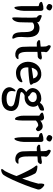

<svg xmlns="http://www.w3.org/2000/svg" viewBox="1195 -1860 936 3366"><g transform="rotate(90 1663.0 -177.0)"><path d="M87 -378Q87 -384 85.5 -385.5Q84 -387 82 -388Q72 -391 58 -394.5Q44 -398 37 -401Q27 -406 20 -415.5Q13 -425 13 -435Q13 -442 24 -447.5Q35 -453 42 -455Q67 -463 88 -467Q109 -471 133 -470Q145 -470 152.5 -465Q160 -460 163.5 -453.5Q167 -447 168.5 -440.5Q170 -434 170 -430V-123Q170 -99 165 -70.5Q160 -42 152.5 -17.5Q145 7 134.5 23Q124 39 114 39Q105 39 100 20.5Q95 2 92 -24Q89 -50 88 -77Q87 -104 87 -122ZM119 -523Q108 -521 88.5 -529.5Q69 -538 57 -552Q49 -561 49.5 -573.5Q50 -586 55.5 -597.5Q61 -609 70.5 -617Q80 -625 91 -625Q103 -625 115.5 -621.5Q128 -618 138.5 -611.5Q149 -605 156 -597Q163 -589 163 -580Q163 -563 150 -544Q137 -525 119 -523Z M371 -358Q377 -367 388.5 -375Q400 -383 413.5 -389Q427 -395 442 -398.5Q457 -402 469 -402Q550 -402 591.5 -349Q633 -296 633 -187Q633 -162 630.5 -136Q628 -110 627.5 -83Q627 -56 629.5 -30Q632 -4 642 21Q645 27 648.5 34.5Q652 42 655 49.5Q658 57 658 63Q658 69 653 73Q649 76 641 75.5Q633 75 624 72.5Q615 70 606.5 67Q598 64 594 61Q576 49 565.5 27Q555 5 550 -22.5Q545 -50 544 -79.5Q543 -109 543 -136Q543 -167 540 -196.5Q537 -226 528 -249.5Q519 -273 502.5 -288.5Q486 -304 460 -307Q441 -309 416.5 -304.5Q392 -300 374 -279Q374 -225 373 -170.5Q372 -116 370 -59Q369 -30 362 -5.5Q355 19 344.5 37.5Q334 56 321.5 66.5Q309 77 296 77Q288 77 286 57Q284 37 284.5 10.5Q285 -16 286.5 -43Q288 -70 288 -85Q288 -145 289.5 -210.5Q291 -276 286 -351Q272 -360 260.5 -373Q249 -386 245 -403Q244 -407 244 -413.5Q244 -420 245 -426Q246 -432 248.5 -436.5Q251 -441 256 -441Q261 -441 268 -439Q275 -437 281 -435Q288 -432 298 -428Q308 -424 318 -419.5Q328 -415 337.5 -410Q347 -405 353 -401Q362 -394 366.5 -384.5Q371 -375 371 -360Z M797 -466Q797 -497 793.5 -515Q790 -533 776 -552Q773 -555 772.5 -561.5Q772 -568 773 -575Q774 -582 777 -588Q780 -594 784 -597Q792 -601 808 -594.5Q824 -588 840.5 -577.5Q857 -567 870 -555.5Q883 -544 886 -538Q895 -527 895 -515Q890 -497 889.5 -483.5Q889 -470 889 -452V-429Q912 -432 934 -435.5Q956 -439 979 -443Q985 -444 992.5 -443Q1000 -442 1007 -439.5Q1014 -437 1019 -433.5Q1024 -430 1024 -427Q1024 -419 1019.5 -409.5Q1015 -400 1007.5 -391.5Q1000 -383 991.5 -377Q983 -371 976 -371Q947 -371 920 -368L889 -365V-233Q889 -198 890 -162.5Q891 -127 898 -97.5Q905 -68 921 -49.5Q937 -31 967 -31Q974 -31 982.5 -32Q991 -33 998.5 -33.5Q1006 -34 1011.5 -32.5Q1017 -31 1017 -26Q1017 -22 1013.5 -15Q1010 -8 1002.5 -0.5Q995 7 982.5 13.5Q970 20 953 22Q915 27 880.5 13Q846 -1 829 -26Q805 -60 801 -108Q797 -156 797 -229V-355Q783 -354 769 -354Q755 -354 739 -354Q733 -354 723.5 -357Q714 -360 705 -365.5Q696 -371 689.5 -378Q683 -385 683 -393Q684 -399 687.5 -405.5Q691 -412 694 -413Q703 -413 713 -413.5Q723 -414 733 -415L797 -422Z M1254 11Q1202 10 1163.5 -12.5Q1125 -35 1101 -70.5Q1077 -106 1068 -149.5Q1059 -193 1065 -235Q1071 -281 1090.5 -319Q1110 -357 1140 -383Q1170 -409 1210 -422.5Q1250 -436 1297 -433Q1337 -430 1364 -412Q1391 -394 1408 -371Q1425 -348 1433 -325Q1441 -302 1443 -290Q1453 -282 1460 -269Q1467 -256 1467 -251Q1464 -236 1426 -228Q1411 -225 1376 -221Q1341 -217 1300.5 -213Q1260 -209 1221.5 -207Q1183 -205 1162 -206Q1160 -187 1162 -163Q1164 -139 1174 -117.5Q1184 -96 1204 -81Q1224 -66 1258 -65Q1280 -63 1305.5 -68Q1331 -73 1341 -77Q1379 -90 1396 -98Q1413 -106 1420 -98Q1426 -92 1418.5 -71Q1411 -50 1381 -26Q1351 -3 1316 4Q1281 11 1254 11ZM1356 -292Q1353 -307 1344.5 -322.5Q1336 -338 1322.5 -349.5Q1309 -361 1291.5 -367Q1274 -373 1254 -369Q1235 -366 1220.5 -355Q1206 -344 1195 -329Q1184 -314 1177 -297Q1170 -280 1167 -264Q1221 -272 1266 -279Q1311 -286 1356 -292Z M1602 -1Q1572 -7 1555.5 -17.5Q1539 -28 1531.5 -39.5Q1524 -51 1523 -60.5Q1522 -70 1522 -74Q1522 -88 1529.5 -102.5Q1537 -117 1547.5 -130Q1558 -143 1570.5 -153Q1583 -163 1594 -168Q1563 -189 1543.5 -219Q1524 -249 1524 -278Q1524 -300 1533.5 -327Q1543 -354 1564.5 -377Q1586 -400 1621.5 -416Q1657 -432 1710 -433Q1729 -433 1747.5 -426.5Q1766 -420 1783 -409Q1795 -433 1820 -451Q1845 -469 1877 -477Q1883 -479 1897 -480.5Q1911 -482 1915 -478Q1919 -474 1919.5 -464.5Q1920 -455 1919 -445Q1918 -435 1915.5 -426.5Q1913 -418 1911 -416Q1906 -411 1895 -404.5Q1884 -398 1871 -392Q1858 -386 1845 -381Q1832 -376 1822 -373Q1839 -355 1846 -330Q1853 -305 1851 -280Q1849 -250 1836 -224Q1823 -198 1801 -179Q1779 -160 1749 -149.5Q1719 -139 1683 -140Q1671 -140 1668 -141Q1654 -141 1640.5 -134.5Q1627 -128 1616.5 -119Q1606 -110 1599.5 -100.5Q1593 -91 1593 -86Q1594 -75 1607.5 -69Q1621 -63 1638 -61L1779 -42Q1824 -36 1852.5 -20.5Q1881 -5 1897.5 14.5Q1914 34 1920 55Q1926 76 1926 94Q1925 130 1912 161Q1899 192 1872.5 214.5Q1846 237 1805 249.5Q1764 262 1707 262Q1650 262 1612 248Q1574 234 1551 213.5Q1528 193 1518.5 170Q1509 147 1509 128Q1508 107 1518.5 83Q1529 59 1540 44Q1549 32 1559 24Q1569 16 1577 20Q1585 24 1582 35Q1579 46 1577 62Q1575 74 1574.5 85Q1574 96 1579 113Q1580 116 1584.5 126.5Q1589 137 1602 148Q1615 159 1640 167.5Q1665 176 1707 176Q1755 176 1782.5 167Q1810 158 1824.5 145Q1839 132 1842.5 118Q1846 104 1846 94Q1846 79 1828 61Q1810 43 1757 32ZM1674 -199Q1717 -203 1743.5 -227.5Q1770 -252 1770 -282Q1770 -315 1745.5 -334.5Q1721 -354 1682 -354Q1668 -354 1653 -351.5Q1638 -349 1625.5 -342Q1613 -335 1604.5 -322Q1596 -309 1595 -289Q1594 -275 1601.5 -266.5Q1609 -258 1620 -249Q1642 -235 1657 -223.5Q1672 -212 1674 -199Z M2008 -397Q2001 -402 1992 -407.5Q1983 -413 1974.5 -419Q1966 -425 1960 -433Q1954 -441 1954 -450Q1954 -457 1965 -462.5Q1976 -468 1983 -470Q1996 -474 2017.5 -478.5Q2039 -483 2056 -480Q2062 -479 2068.5 -474.5Q2075 -470 2080.5 -464Q2086 -458 2089.5 -451.5Q2093 -445 2093 -440V-415Q2117 -436 2146 -447Q2175 -458 2192 -458Q2221 -458 2241 -444Q2261 -430 2272 -407Q2276 -399 2279 -385Q2282 -371 2277 -364Q2273 -358 2262.5 -347.5Q2252 -337 2241 -339Q2233 -340 2225 -346.5Q2217 -353 2209 -360Q2201 -367 2192.5 -373Q2184 -379 2175 -379Q2152 -379 2129.5 -366Q2107 -353 2093 -337V-156Q2093 -124 2092.5 -91Q2092 -58 2089.5 -31.5Q2087 -5 2082 12Q2077 29 2067 29Q2058 29 2047.5 19Q2037 9 2028.5 -10Q2020 -29 2014 -57Q2008 -85 2008 -121Z M2385 -378Q2385 -384 2383.5 -385.5Q2382 -387 2380 -388Q2370 -391 2356 -394.5Q2342 -398 2335 -401Q2325 -406 2318 -415.5Q2311 -425 2311 -435Q2311 -442 2322 -447.5Q2333 -453 2340 -455Q2365 -463 2386 -467Q2407 -471 2431 -470Q2443 -470 2450.5 -465Q2458 -460 2461.5 -453.5Q2465 -447 2466.5 -440.5Q2468 -434 2468 -430V-123Q2468 -99 2463 -70.5Q2458 -42 2450.5 -17.5Q2443 7 2432.5 23Q2422 39 2412 39Q2403 39 2398 20.5Q2393 2 2390 -24Q2387 -50 2386 -77Q2385 -104 2385 -122ZM2417 -523Q2406 -521 2386.5 -529.5Q2367 -538 2355 -552Q2347 -561 2347.5 -573.5Q2348 -586 2353.5 -597.5Q2359 -609 2368.5 -617Q2378 -625 2389 -625Q2401 -625 2413.5 -621.5Q2426 -618 2436.5 -611.5Q2447 -605 2454 -597Q2461 -589 2461 -580Q2461 -563 2448 -544Q2435 -525 2417 -523Z M2630 -466Q2630 -497 2626.5 -515Q2623 -533 2609 -552Q2606 -555 2605.5 -561.5Q2605 -568 2606 -575Q2607 -582 2610 -588Q2613 -594 2617 -597Q2625 -601 2641 -594.5Q2657 -588 2673.5 -577.5Q2690 -567 2703 -555.5Q2716 -544 2719 -538Q2728 -527 2728 -515Q2723 -497 2722.5 -483.5Q2722 -470 2722 -452V-429Q2745 -432 2767 -435.5Q2789 -439 2812 -443Q2818 -444 2825.5 -443Q2833 -442 2840 -439.5Q2847 -437 2852 -433.5Q2857 -430 2857 -427Q2857 -419 2852.5 -409.5Q2848 -400 2840.5 -391.5Q2833 -383 2824.5 -377Q2816 -371 2809 -371Q2780 -371 2753 -368L2722 -365V-233Q2722 -198 2723 -162.5Q2724 -127 2731 -97.5Q2738 -68 2754 -49.5Q2770 -31 2800 -31Q2807 -31 2815.5 -32Q2824 -33 2831.5 -33.5Q2839 -34 2844.5 -32.5Q2850 -31 2850 -26Q2850 -22 2846.5 -15Q2843 -8 2835.5 -0.5Q2828 7 2815.5 13.5Q2803 20 2786 22Q2748 27 2713.5 13Q2679 -1 2662 -26Q2638 -60 2634 -108Q2630 -156 2630 -229V-355Q2616 -354 2602 -354Q2588 -354 2572 -354Q2566 -354 2556.5 -357Q2547 -360 2538 -365.5Q2529 -371 2522.5 -378Q2516 -385 2516 -393Q2517 -399 2520.5 -405.5Q2524 -412 2527 -413Q2536 -413 2546 -413.5Q2556 -414 2566 -415L2630 -422Z M2971 214Q2975 209 2977.5 205Q2980 201 2981 199Q2991 180 3004 152.5Q3017 125 3029 97Q3041 69 3051 43.5Q3061 18 3066 2Q3063 -7 3054 -28.5Q3045 -50 3032 -78Q3019 -106 3003.5 -138Q2988 -170 2972 -201Q2956 -232 2940.5 -259Q2925 -286 2912 -304Q2908 -310 2902.5 -316.5Q2897 -323 2891.5 -330.5Q2886 -338 2883 -345Q2880 -352 2882 -358Q2884 -365 2904 -365Q2924 -365 2948 -360Q2972 -355 2994 -345Q3016 -335 3022 -323Q3053 -266 3076 -206Q3099 -146 3108 -98Q3122 -130 3136 -169.5Q3150 -209 3162 -248.5Q3174 -288 3184 -324Q3194 -360 3200 -384Q3198 -390 3197 -405Q3196 -420 3197.5 -436.5Q3199 -453 3202.5 -467Q3206 -481 3214 -484Q3223 -488 3236 -480.5Q3249 -473 3261.5 -461Q3274 -449 3284 -435.5Q3294 -422 3297 -415Q3307 -391 3301 -370Q3295 -349 3287 -326Q3278 -296 3262 -250Q3246 -204 3225 -150.5Q3204 -97 3180.5 -40.5Q3157 16 3133 68.5Q3109 121 3085.5 164.5Q3062 208 3043 234Q3038 241 3025.5 249Q3013 257 2998 263Q2983 269 2968.5 270.5Q2954 272 2945 266Q2939 262 2943 253Q2947 244 2955 234Z"/></g></svg>

Font: Yeon Sung
Style: Regular
Weight: 400
Version: Version 1.001